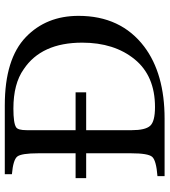

<svg xmlns="http://www.w3.org/2000/svg" viewBox="26 -716 690 781"><g transform="rotate(-90 370.5 -325.0)"><path d="M53 -650V-621C91.7 -617.7 115.5 -610.5 124.5 -599.5C133.5 -588.5 138 -559.7 138 -513V-362H37V-319H138V-137C138 -90.3 133.2 -61.5 123.5 -50.5C113.8 -39.5 87.7 -32.3 45 -29V0H279C401 0 498.7 -27.7 572 -83C655.3 -146.3 697 -235.3 697 -350C697 -437.3 668.3 -508.7 611 -564C551.7 -621.3 459 -650 333 -650ZM232 -319H386V-362H232V-561C232 -585 236 -599.3 244 -604C254.7 -611.3 280 -615 320 -615C387.3 -615 440.7 -601 480 -573C552 -525 588 -445.7 588 -335C588 -248.3 565.5 -177.3 520.5 -122C475.5 -66.7 410.7 -39 326 -39C286.7 -39 261.2 -45.7 249.5 -59C237.8 -72.3 232 -97 232 -133Z"/></g></svg>

Font: Ponomar Unicode
Style: Regular
Weight: 400
Version: 1.3